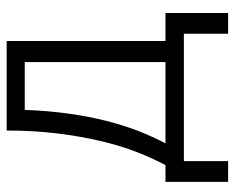

<svg xmlns="http://www.w3.org/2000/svg" viewBox="-82 -470 680 555"><g transform="rotate(-90 257.5 -192.0)"><path d="M9.8 127.9V-53.2H58.1Q77.6 -88.9 95.9 -136Q114.3 -183.1 127.9 -241Q141.6 -298.8 149.9 -366.7Q158.2 -434.6 158.2 -512.2H417V-53.2H498V127.9H438V0H69.8V127.9ZM356 -460H217.8Q215.3 -391.1 207 -332.5Q198.7 -273.9 186 -223.9Q173.3 -173.8 156.7 -131.3Q140.1 -88.9 121.1 -53.2H356Z"/></g></svg>

Font: Clear Sans Light
Style: Regular
Weight: 300
Foundry: Intel Corporation
Version: Version 1.00